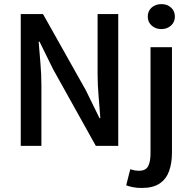

<svg xmlns="http://www.w3.org/2000/svg" viewBox="-20 -724 949 953"><path d="M83 0V-654.3H193.4L405.8 -276.4L474.1 -137.2H478Q474.6 -187.5 469.5 -245.4Q464.4 -303.2 464.4 -356.9V-654.3H566.9V0H455.6L244.1 -379.4L176.3 -517.1H171.9Q175.8 -465.8 180.7 -410.2Q185.5 -354.5 185.5 -300.3V0ZM684.1 209Q658.7 209 639.4 205.1Q620.1 201.2 606.4 195.8L626.5 116.2Q635.7 119.1 646.7 121.3Q657.7 123.5 669.9 123.5Q703.1 123.5 715.1 101.3Q727.1 79.1 727.1 36.1V-489.7H833.5V34.7Q833.5 85.9 819.3 125.2Q805.2 164.6 772.5 186.8Q739.7 209 684.1 209ZM781.2 -579.6Q752 -579.6 732.7 -597.2Q713.4 -614.7 713.4 -641.6Q713.4 -669.4 732.7 -686.5Q752 -703.6 781.2 -703.6Q809.6 -703.6 828.9 -686.5Q848.1 -669.4 848.1 -641.6Q848.1 -614.7 828.9 -597.2Q809.6 -579.6 781.2 -579.6Z"/></svg>

Font: Varta Light
Style: Bold
Weight: 700
Version: Version 1.004